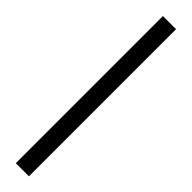

<svg xmlns="http://www.w3.org/2000/svg" viewBox="-293 -791 757 757"><g transform="rotate(45 85.5 -412.0)"><path d="M48.8 -1.5V-821.8H122.1V-1.5Z"/></g></svg>

Font: Gap Sans
Style: Regular
Weight: 400
Designer: Alexandre Liziard and Étienne Ozeray
Foundry: Interstices.io
Version: Version 1.6.1 - December 3. 2014